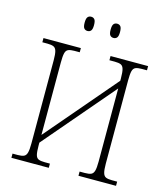

<svg xmlns="http://www.w3.org/2000/svg" viewBox="-129 -1005 968 1106"><g transform="rotate(15 354.5 -452.0)"><path d="M43 0V-25H74Q97 -25 110 -30.5Q123 -36 128 -54Q133 -72 133 -109V-606Q133 -642 128 -660Q123 -678 110 -683.5Q97 -689 74 -689H43V-714H266V-689H234Q211 -689 198 -683.5Q185 -678 180.5 -660Q176 -642 176 -605V-172L534 -591V-605Q534 -642 529 -660Q524 -678 511.5 -683.5Q499 -689 475 -689H443V-714H667V-689H635Q612 -689 599 -683.5Q586 -678 581.5 -660Q577 -642 577 -605V-108Q577 -72 582 -54Q587 -36 599.5 -30.5Q612 -25 635 -25H667V0H443V-25H474Q498 -25 511 -30.5Q524 -36 529 -54Q534 -72 534 -109V-545L176 -126V-109Q176 -72 180.5 -54Q185 -36 198 -30.5Q211 -25 235 -25H266V0ZM432 -819Q419 -819 411.5 -828Q404 -837 404 -861Q404 -886 411.5 -895Q419 -904 432 -904Q445 -904 452.5 -895Q460 -886 460 -861Q460 -837 452.5 -828Q445 -819 432 -819ZM277 -819Q264 -819 256.5 -828Q249 -837 249 -861Q249 -886 256.5 -895Q264 -904 277 -904Q290 -904 297.5 -895Q305 -886 305 -861Q305 -837 297.5 -828Q290 -819 277 -819Z"/></g></svg>

Font: Noto Serif SemiCondensed ExtraLight
Style: Regular
Weight: 200
Width: 4
Designer: Monotype Design Team
Foundry: Monotype Imaging Inc.
Version: Version 2.014